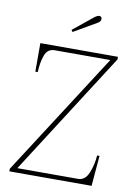

<svg xmlns="http://www.w3.org/2000/svg" viewBox="-97 -959 721 1021"><g transform="rotate(10 263.5 -448.5)"><path d="M222 -798 329 -885Q345 -897 355 -897Q361 -897 365 -893Q369 -889 369 -883Q369 -869 353 -860L229 -788ZM27 -14 453 -676H153Q114 -676 100 -637Q86 -598 84 -546H71V-700H490V-686L66 -24H394Q432 -24 450.5 -69.5Q469 -115 472 -164H485L471 0H27Z"/></g></svg>

Font: Taviraj Thin
Style: Regular
Weight: 250
Designer: Katatrad Team
Foundry: CadsonDemak
Version: Version 1.001